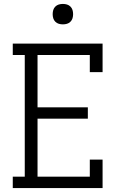

<svg xmlns="http://www.w3.org/2000/svg" viewBox="-20 -957 640 977"><path d="M45 0V-58H106V-677H45V-735H502V-590H437V-677H171V-411H427V-353H171V-58H437V-145H502V0ZM300 -833Q289 -833 279 -836Q269 -839 261.5 -846.5Q254 -854 251 -864Q248 -874 248 -885Q248 -896 251 -906Q254 -916 261.5 -923.5Q269 -931 279 -934Q289 -937 300 -937Q311 -937 321 -934Q331 -931 338.5 -923.5Q346 -916 349 -906Q352 -896 352 -885Q352 -874 349 -864Q346 -854 338.5 -846.5Q331 -839 321 -836Q311 -833 300 -833Z"/></svg>

Font: Iosevka Slab Light Extended
Style: Regular
Weight: 300
Width: 7
Monospace: yes
Designer: Belleve Invis
Foundry: Belleve Invis
Version: Version 11.1.0; ttfautohint (v1.8.3)